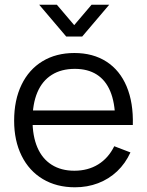

<svg xmlns="http://www.w3.org/2000/svg" viewBox="-20 -780 624 815"><path d="M298.3 15Q220.3 15 161.9 -19.8Q103.5 -54.7 71.8 -118.7Q40 -182.7 40 -267.7Q40 -355.3 71.4 -420.2Q102.8 -485.2 160.5 -520.1Q218.2 -555 295.7 -555Q375 -555 431.8 -518.4Q488.7 -481.8 517.6 -412.9Q546.5 -344 543.8 -249.3H469V-275.3Q467.7 -345.5 448 -392.6Q428.3 -439.7 390.5 -463.7Q352.7 -487.7 297.7 -487.7Q240 -487.7 199.7 -462.2Q159.3 -436.8 138.7 -388.2Q118 -339.5 118 -270Q118 -202.2 138.7 -154.1Q159.3 -106 199.3 -80.7Q239.3 -55.3 295.7 -55.3Q353.2 -55.3 396.6 -82Q440 -108.7 465 -159.3L533.7 -133Q512.3 -86.2 477.2 -52.9Q442 -19.7 396.3 -2.3Q350.7 15 298.3 15ZM92 -249.3V-311H504.7V-249.3ZM146.3 -760H221.3L295 -673.3L368.7 -760H443.7L329 -625H261Z"/></svg>

Font: Manrope
Style: Regular
Weight: 400
Designer: Mikhail Sharanda
Foundry: Mikhail Sharanda
Version: Version 4.503